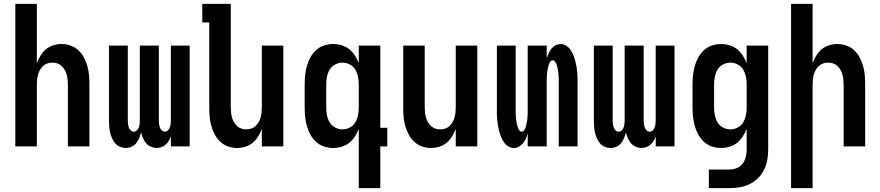

<svg xmlns="http://www.w3.org/2000/svg" viewBox="-20 -755 4540 990"><path d="M59 0V-735H170V-430Q178 -450 189.5 -469Q201 -488 217.5 -501.5Q234 -515 255 -521.5Q276 -528 298 -528Q322 -528 344.5 -520Q367 -512 384.5 -495.5Q402 -479 413 -458Q424 -437 430.5 -414Q437 -391 439 -367.5Q441 -344 441 -320V0H330V-320Q330 -333 328.5 -346Q327 -359 323.5 -371.5Q320 -384 313.5 -395Q307 -406 297.5 -415Q288 -424 275.5 -428Q263 -432 250 -432Q237 -432 224.5 -428Q212 -424 202.5 -415Q193 -406 186.5 -395Q180 -384 176.5 -371.5Q173 -359 171.5 -346Q170 -333 170 -320V0Z M628 8Q613 8 598 1.5Q583 -5 573 -17Q563 -29 557 -43.5Q551 -58 547.5 -73.5Q544 -89 543 -104.5Q542 -120 542 -136V-520H639V-136Q639 -127 640 -117.5Q641 -108 644 -99Q647 -90 654 -83Q661 -76 670 -76Q679 -76 686 -83Q693 -90 696 -99Q699 -108 700 -117.5Q701 -127 701 -136V-520H799V-136Q799 -127 800 -117.5Q801 -108 804 -99Q807 -90 814 -83Q821 -76 830 -76Q839 -76 846 -83Q853 -90 856 -99Q859 -108 860 -117.5Q861 -127 861 -136V-520H958V0H861V-52Q857 -40 850.5 -29Q844 -18 834.5 -9.5Q825 -1 813 3.5Q801 8 788 8Q773 8 758 1.5Q743 -5 733 -17Q723 -29 717 -43.5Q711 -58 707 -73Q704 -58 698 -43.5Q692 -29 682.5 -17Q673 -5 658.5 1.5Q644 8 628 8Z M1202 8Q1178 8 1155.5 0Q1133 -8 1115.5 -24.5Q1098 -41 1087 -62Q1076 -83 1069.5 -106Q1063 -129 1061 -152.5Q1059 -176 1059 -200V-639H1023V-735H1170V-200Q1170 -187 1171.5 -174Q1173 -161 1176.5 -148.5Q1180 -136 1186.5 -125Q1193 -114 1202.5 -105Q1212 -96 1224.5 -92Q1237 -88 1250 -88Q1263 -88 1275.5 -92Q1288 -96 1297.5 -105Q1307 -114 1313.5 -125Q1320 -136 1323.5 -148.5Q1327 -161 1328.5 -174Q1330 -187 1330 -200V-520H1441V0H1330V-90Q1322 -70 1310.5 -51Q1299 -32 1282.5 -18.5Q1266 -5 1245 1.5Q1224 8 1202 8Z M1746 -88Q1766 -88 1784 -97.5Q1802 -107 1812 -124Q1822 -141 1826 -160.5Q1830 -180 1830 -200V-320Q1830 -340 1826 -359.5Q1822 -379 1812 -396Q1802 -413 1784 -422.5Q1766 -432 1746 -432Q1726 -432 1708 -422.5Q1690 -413 1680 -396Q1670 -379 1666 -359.5Q1662 -340 1662 -320V-200Q1662 -180 1666 -160.5Q1670 -141 1680 -124Q1690 -107 1708 -97.5Q1726 -88 1746 -88ZM1830 215V-91Q1822 -70 1810 -51.5Q1798 -33 1781 -19Q1764 -5 1742 1.5Q1720 8 1698 8Q1674 8 1651 0.5Q1628 -7 1610 -23.5Q1592 -40 1580.5 -61Q1569 -82 1562.5 -105Q1556 -128 1553.5 -152Q1551 -176 1551 -200V-320Q1551 -344 1553.5 -368Q1556 -392 1562.5 -415Q1569 -438 1580.5 -459Q1592 -480 1610 -496.5Q1628 -513 1651 -520.5Q1674 -528 1698 -528Q1720 -528 1742 -521.5Q1764 -515 1781 -501Q1798 -487 1810 -468.5Q1822 -450 1830 -429V-520H1941V-96H1977V0H1941V215Z M2202 8Q2178 8 2155.5 0Q2133 -8 2115.5 -24.5Q2098 -41 2087 -62Q2076 -83 2069.5 -106Q2063 -129 2061 -152.5Q2059 -176 2059 -200V-520H2170V-200Q2170 -187 2171.5 -174Q2173 -161 2176.5 -148.5Q2180 -136 2186.5 -125Q2193 -114 2202.5 -105Q2212 -96 2224.5 -92Q2237 -88 2250 -88Q2263 -88 2275.5 -92Q2288 -96 2297.5 -105Q2307 -114 2313.5 -125Q2320 -136 2323.5 -148.5Q2327 -161 2328.5 -174Q2330 -187 2330 -200V-520H2441V0H2330V-90Q2322 -70 2310.5 -51Q2299 -32 2282.5 -18.5Q2266 -5 2245 1.5Q2224 8 2202 8Z M2629 8Q2614 8 2600.5 -0.5Q2587 -9 2578.5 -21.5Q2570 -34 2564 -48.5Q2558 -63 2554 -78Q2550 -93 2547.5 -108Q2545 -123 2543.5 -138.5Q2542 -154 2542 -169.5Q2542 -185 2542 -200V-520H2639V-200Q2639 -193 2639 -186.5Q2639 -180 2639 -173Q2639 -166 2639.5 -159.5Q2640 -153 2640.5 -146Q2641 -139 2642 -132.5Q2643 -126 2644.5 -119.5Q2646 -113 2647.5 -106.5Q2649 -100 2651.5 -93.5Q2654 -87 2658.5 -81.5Q2663 -76 2670 -76Q2677 -76 2681.5 -81.5Q2686 -87 2688.5 -93.5Q2691 -100 2692.5 -106.5Q2694 -113 2695.5 -119.5Q2697 -126 2698 -132.5Q2699 -139 2699.5 -146Q2700 -153 2700.5 -159.5Q2701 -166 2701 -173Q2701 -180 2701 -186.5Q2701 -193 2701 -200V-520H2799V-454Q2803 -467 2808.5 -479.5Q2814 -492 2822.5 -503Q2831 -514 2844 -521Q2857 -528 2871 -528Q2886 -528 2899.5 -519.5Q2913 -511 2921.5 -498.5Q2930 -486 2936 -471.5Q2942 -457 2946 -442Q2950 -427 2952.5 -412Q2955 -397 2956.5 -381.5Q2958 -366 2958 -350.5Q2958 -335 2958 -320V0H2861V-320Q2861 -327 2861 -333.5Q2861 -340 2861 -347Q2861 -354 2860.5 -360.5Q2860 -367 2859.5 -374Q2859 -381 2858 -387.5Q2857 -394 2855.5 -400.5Q2854 -407 2852.5 -413.5Q2851 -420 2848.5 -426.5Q2846 -433 2841.5 -438.5Q2837 -444 2830 -444Q2823 -444 2818.5 -438.5Q2814 -433 2811.5 -426.5Q2809 -420 2807.5 -413.5Q2806 -407 2804.5 -400.5Q2803 -394 2802 -387.5Q2801 -381 2800.5 -374Q2800 -367 2799.5 -360.5Q2799 -354 2799 -347Q2799 -340 2799 -333.5Q2799 -327 2799 -320V0H2701V-66Q2697 -53 2691.5 -40.5Q2686 -28 2677.5 -17Q2669 -6 2656 1Q2643 8 2629 8Z M3128 8Q3113 8 3098 1.5Q3083 -5 3073 -17Q3063 -29 3057 -43.5Q3051 -58 3047.5 -73.5Q3044 -89 3043 -104.5Q3042 -120 3042 -136V-520H3139V-136Q3139 -127 3140 -117.5Q3141 -108 3144 -99Q3147 -90 3154 -83Q3161 -76 3170 -76Q3179 -76 3186 -83Q3193 -90 3196 -99Q3199 -108 3200 -117.5Q3201 -127 3201 -136V-520H3299V-136Q3299 -127 3300 -117.5Q3301 -108 3304 -99Q3307 -90 3314 -83Q3321 -76 3330 -76Q3339 -76 3346 -83Q3353 -90 3356 -99Q3359 -108 3360 -117.5Q3361 -127 3361 -136V-520H3458V0H3361V-52Q3357 -40 3350.5 -29Q3344 -18 3334.5 -9.5Q3325 -1 3313 3.5Q3301 8 3288 8Q3273 8 3258 1.5Q3243 -5 3233 -17Q3223 -29 3217 -43.5Q3211 -58 3207 -73Q3204 -58 3198 -43.5Q3192 -29 3182.5 -17Q3173 -5 3158.5 1.5Q3144 8 3128 8Z M3635 215V119H3741Q3761 119 3779.5 111.5Q3798 104 3809.5 88.5Q3821 73 3825.5 54Q3830 35 3830 15V-91Q3822 -70 3810 -51.5Q3798 -33 3781 -19Q3764 -5 3742 1.5Q3720 8 3698 8Q3674 8 3651 0.5Q3628 -7 3610 -23.5Q3592 -40 3580.5 -61Q3569 -82 3562.5 -105Q3556 -128 3553.5 -152Q3551 -176 3551 -200V-320Q3551 -344 3553.5 -368Q3556 -392 3562.5 -415Q3569 -438 3580.5 -459Q3592 -480 3610 -496.5Q3628 -513 3651 -520.5Q3674 -528 3698 -528Q3720 -528 3742 -521.5Q3764 -515 3781 -501Q3798 -487 3810 -468.5Q3822 -450 3830 -429V-520H3941V15Q3941 42 3936.5 68.5Q3932 95 3920 119.5Q3908 144 3889 163Q3870 182 3845.5 194Q3821 206 3794.5 210.5Q3768 215 3741 215ZM3746 -88Q3766 -88 3784 -97.5Q3802 -107 3812 -124Q3822 -141 3826 -160.5Q3830 -180 3830 -200V-320Q3830 -340 3826 -359.5Q3822 -379 3812 -396Q3802 -413 3784 -422.5Q3766 -432 3746 -432Q3726 -432 3708 -422.5Q3690 -413 3680 -396Q3670 -379 3666 -359.5Q3662 -340 3662 -320V-200Q3662 -180 3666 -160.5Q3670 -141 3680 -124Q3690 -107 3708 -97.5Q3726 -88 3746 -88Z M4059 215V-735H4170V-430Q4178 -450 4189.5 -469Q4201 -488 4217.5 -501.5Q4234 -515 4255 -521.5Q4276 -528 4298 -528Q4322 -528 4344.5 -520Q4367 -512 4384.5 -495.5Q4402 -479 4413 -458Q4424 -437 4430.5 -414Q4437 -391 4439 -367.5Q4441 -344 4441 -320V0H4330V-320Q4330 -333 4328.5 -346Q4327 -359 4323.5 -371.5Q4320 -384 4313.5 -395Q4307 -406 4297.5 -415Q4288 -424 4275.5 -428Q4263 -432 4250 -432Q4237 -432 4224.5 -428Q4212 -424 4202.5 -415Q4193 -406 4186.5 -395Q4180 -384 4176.5 -371.5Q4173 -359 4171.5 -346Q4170 -333 4170 -320V215Z"/></svg>

Font: Iosevka
Style: Bold
Weight: 700
Monospace: yes
Designer: Belleve Invis
Foundry: Belleve Invis
Version: Version 32.5.0; ttfautohint (v1.8.4)